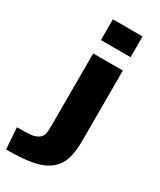

<svg xmlns="http://www.w3.org/2000/svg" viewBox="-276 -826 932 1121"><g transform="rotate(30 189.5 -265.0)"><path d="M133 -34V-520H333V-50Q333 30 316.5 80Q300 130 257.5 162.5Q215 195 147.5 207.5Q80 220 -27 220L-37 76Q24 76 55 73Q86 70 105 56.5Q124 43 128.5 24Q133 5 133 -34ZM133 -610V-750H333V-610Z"/></g></svg>

Font: M PLUS 1p Black
Style: Regular
Weight: 900
Version: Version 1.061